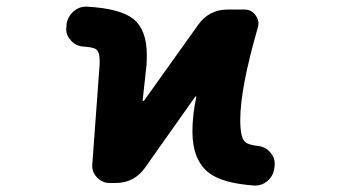

<svg xmlns="http://www.w3.org/2000/svg" viewBox="-20 -578 1040 588"><path d="M622.1 -46.9Q569.3 -85.9 569.3 -175.8Q569.3 -224.6 581.1 -281.2Q581.1 -282.2 580.1 -282.7Q579.1 -283.2 578.1 -282.2L424.8 -65.4Q391.6 -17.6 334 -17.6H316.4Q293 -17.6 276.9 -34.7Q260.7 -51.8 262.7 -75.2L285.2 -381.8Q285.2 -387.7 285.2 -392.6Q285.2 -419.9 273.4 -427.7Q263.7 -433.6 234.4 -435.5Q210.9 -437.5 196.3 -455.1Q182.6 -469.7 182.6 -489.3Q182.6 -492.2 183.6 -495.1V-502Q186.5 -526.4 205.1 -543Q221.7 -557.6 243.2 -557.6Q245.1 -557.6 247.1 -557.6Q347.7 -551.8 387.7 -520.5Q429.7 -487.3 429.7 -409.2Q429.7 -394.5 428.7 -378.9L417 -271.5Q417 -269.5 418.5 -269Q419.9 -268.6 420.9 -269.5L586.9 -502Q620.1 -548.8 677.7 -548.8H728.5Q750 -548.8 762.7 -531.2Q771.5 -519.5 771.5 -505.9Q771.5 -500 769.5 -493.2Q715.8 -307.6 715.8 -210.9Q715.8 -155.3 731.4 -142.6Q740.2 -134.8 769.5 -130.9Q793 -128.9 807.6 -111.3Q821.3 -96.7 821.3 -77.1Q821.3 -74.2 821.3 -71.3L820.3 -65.4Q818.4 -41 799.8 -24.4Q783.2 -9.8 761.7 -9.8Q759.8 -9.8 757.8 -9.8Q664.1 -16.6 622.1 -46.9Z"/></svg>

Font: Rounded Mgen+ 2m bold
Style: Bold
Weight: 700
Designer: [Source Han Sans]
Ryoko NISHIZUKA  (kana & ideographs); Paul D. Hunt (Latin, Greek & Cyrillic); Wenlong ZHANG  (bopomofo
Version: Version 1.059.20150602